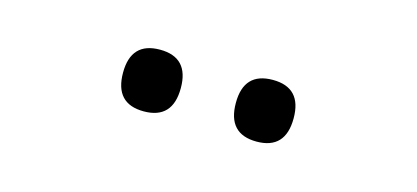

<svg xmlns="http://www.w3.org/2000/svg" viewBox="-27 -831 654 301"><g transform="rotate(15 300.0 -681.0)"><path d="M208 -731Q254.9 -731 254.9 -681.2Q254.9 -630.9 208 -630.9Q161.1 -630.9 161.1 -681.2Q161.1 -731 208 -731ZM391.1 -731Q438 -731 438 -681.2Q438 -630.9 391.1 -630.9Q344.2 -630.9 344.2 -681.2Q344.2 -731 391.1 -731Z"/></g></svg>

Font: Apple Sans Adjectives
Style: Regular
Weight: 400
Monospace: yes
Foundry: Apple Sans Adjectives
Version: Version 0.01